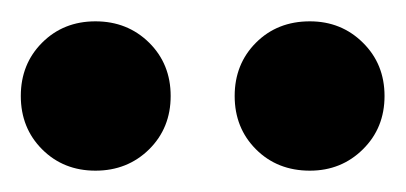

<svg xmlns="http://www.w3.org/2000/svg" viewBox="-40 -933 381 180"><path d="M250.5 -773Q220 -773 200 -793Q180 -813 180 -843Q180 -873 200 -893Q220 -913 250.5 -913Q280 -913 300.2 -893Q320.5 -873 320.5 -843Q320.5 -813 300.2 -793Q280 -773 250.5 -773ZM49.5 -773Q19.5 -773 -0.5 -793Q-20.5 -813 -20.5 -843Q-20.5 -873 -0.5 -893Q19.5 -913 49.5 -913Q79.5 -913 99.8 -893Q120 -873 120 -843Q120 -813 99.8 -793Q79.5 -773 49.5 -773Z"/></svg>

Font: Undotted
Style: Bold
Weight: 700
Designer: Delve Withrington, Dave Bailey, Thomas Jockin
Foundry: Delve Fonts LLC
Version: Version 4.000